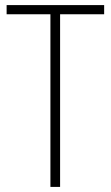

<svg xmlns="http://www.w3.org/2000/svg" viewBox="-20 -734 436 754"><path d="M216 0H178V-678H6V-714H389V-678H216Z"/></svg>

Font: Noto Sans Telugu Condensed ExtraLight
Style: Regular
Weight: 200
Width: 3
Designer: Jelle Bosma - Monotype Design Team
Foundry: Monotype Imaging Inc.
Version: Version 2.005; ttfautohint (v1.8.4.7-5d5b)